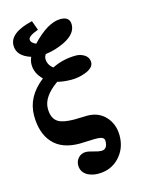

<svg xmlns="http://www.w3.org/2000/svg" viewBox="-131 -758 760 1037"><g transform="rotate(-15 249.0 -239.5)"><path d="M450.7 35.6Q450.7 106.9 404.8 156Q358.9 205.1 287.1 205.1Q253.9 205.1 228 191.4Q193.4 172.4 192.9 133.8Q192.9 109.4 209.2 91.8Q225.6 74.2 251 74.2Q265.1 74.2 292.7 82.3Q320.3 90.3 334.5 90.3Q369.1 90.3 369.6 43.5Q369.1 21.5 335.9 19.5Q329.6 18.6 315.4 19Q301.3 19 273.7 20.5Q246.1 22 231.9 22Q133.3 22 82.8 -33.2Q32.2 -88.4 32.2 -187.5Q32.2 -293.5 130.4 -369.6Q89.8 -409.2 90.3 -458Q90.3 -477.1 99.6 -498.5Q22.9 -522.9 22.9 -582Q22.9 -653.3 153.3 -683.6L172.4 -630.4Q115.2 -609.9 115.7 -590.8Q115.7 -571.8 144 -560.1Q233.4 -654.8 304.7 -654.8Q356 -654.8 356 -610.8Q356 -558.6 286.1 -524.4Q236.3 -500 179.7 -492.7Q170.9 -480 170.9 -468.3Q170.9 -434.1 200.2 -412.1Q262.7 -442.9 334.5 -442.9Q357.4 -442.9 377.9 -431.2Q404.8 -415.5 404.8 -386.7Q404.8 -354.5 353 -335.9Q314.9 -322.3 276.9 -322.8Q234.9 -322.8 200.2 -332Q113.8 -271 113.8 -205.1Q113.8 -147.9 149.4 -127.4Q174.8 -112.3 234.9 -111.3Q248.5 -111.3 273.4 -112.3Q298.3 -113.3 309.1 -113.3Q373 -113.3 411.9 -70.6Q450.7 -27.8 450.7 35.6Z"/></g></svg>

Font: Accordance
Style: Bold
Weight: 700
Version: Version 1.2 (build January 31, 2020) Miklal Software Solutio